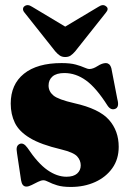

<svg xmlns="http://www.w3.org/2000/svg" viewBox="-20 -729 522 761"><path d="M243.5 -28.5Q271.5 -28.5 285.8 -41.2Q300 -54 300 -73.5Q300 -93.5 285.8 -109.2Q271.5 -125 222 -137Q141.5 -156 98.5 -182Q55.5 -208 39 -242Q22.5 -276 22.5 -318.5Q22.5 -394.5 75 -436.8Q127.5 -479 224 -479Q259 -479 280.5 -473Q302 -467 314.5 -461.2Q327 -455.5 334.5 -455.5Q348.5 -455.5 366.8 -467.2Q385 -479 400 -479Q406.5 -479 412.2 -474.5Q418 -470 421.5 -458L445 -336.5Q454 -304 436.5 -297.5Q419.5 -291 406.5 -310Q361.5 -381 321 -410.2Q280.5 -439.5 235 -439.5Q204 -439.5 188.2 -426Q172.5 -412.5 172.5 -390Q172.5 -366.5 191.8 -350.5Q211 -334.5 274.5 -320Q373 -298 411.8 -254.2Q450.5 -210.5 450.5 -147Q450.5 -98 425.2 -62.5Q400 -27 357 -7.5Q314 12 260.5 12Q227.5 12 206.5 5.5Q185.5 -1 172.8 -7.8Q160 -14.5 152 -14.5Q143 -14.5 130.5 -8.2Q118 -2 105.8 4.2Q93.5 10.5 84.5 10.5Q67.5 10.5 63.5 -14.5L47.5 -121.5Q44.5 -138 47 -146.2Q49.5 -154.5 58 -158.5Q73 -165 88.5 -143.5Q130 -81.5 168 -55Q206 -28.5 243.5 -28.5ZM278 -525.5Q268.5 -514.5 260 -508.8Q251.5 -503 238.5 -503Q226 -503 217.2 -508.8Q208.5 -514.5 199 -525.5L78 -678Q71 -686 71.2 -693Q71.5 -700 76 -703.5Q89 -714.5 107.5 -702L238.5 -623.5L370 -702Q388.5 -714.5 401 -703.5Q413 -694 399 -678Z"/></svg>

Font: Fraunces 72pt S000 Black
Style: Regular
Weight: 900
Version: Version 1.000; ttfautohint (v1.8.3)